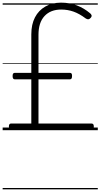

<svg xmlns="http://www.w3.org/2000/svg" viewBox="-20 -981 757 1447"><path d="M63 0Q55 0 51 -6.5Q47 -13 47 -27Q47 -40 51.5 -45Q56 -50 63 -50H216V-383H92Q84 -383 79.5 -388.5Q75 -394 75 -408Q75 -422 79.5 -427Q84 -432 92 -432H216V-722Q216 -797 243.5 -850Q271 -903 322 -932Q373 -961 440 -961Q504 -961 558.5 -940.5Q613 -920 659 -881Q667 -875 670 -866Q673 -857 663 -846Q654 -836 645.5 -835.5Q637 -835 626 -842Q578 -878 534 -893.5Q490 -909 441 -909Q361 -909 315.5 -860Q270 -811 270 -719V-432H506Q515 -432 519 -427Q523 -422 523 -409Q523 -395 519 -389Q515 -383 506 -383H270V-50H670Q678 -50 682.5 -45Q687 -40 687 -27Q687 -13 683 -6.5Q679 0 670 0ZM0 436H717V446H0ZM0 -20H717V0H0ZM0 -505H717V-500H0ZM0 -956H717V-946H0Z"/></svg>

Font: Playwrite HU Guides
Style: Regular
Weight: 400
Designer: Veronika Burian, José Scaglione
Foundry: TypeTogether
Version: Version 1.003